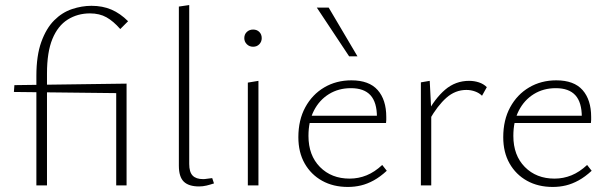

<svg xmlns="http://www.w3.org/2000/svg" viewBox="-20 -734 2411 760"><path d="M124 0V-434Q124 -514 143.5 -568Q163 -622 194.5 -653.5Q226 -685 265 -698Q304 -711 342 -711Q386 -711 421 -696Q456 -681 487 -650L456 -619Q429 -650 401.5 -665.5Q374 -681 336 -681Q287 -681 248 -656.5Q209 -632 187.5 -580Q166 -528 166 -443V0ZM476 -365 35 -370 37 -397 481 -403ZM440 0V-385L481 -403V0Z M768 4Q727 4 707.5 -15Q688 -34 688 -78V-708L729 -714V-85Q729 -53 742.5 -39Q756 -25 784 -25Q791 -25 800 -26.5Q809 -28 820 -29L827 -8Q812 -3 797.5 0.5Q783 4 768 4Z M961 0V-407L1003 -414V0ZM982 -549Q967 -549 957 -559Q947 -569 947 -583Q947 -598 957 -607.5Q967 -617 982 -617Q997 -617 1006.5 -607.5Q1016 -598 1016 -583Q1016 -569 1006.5 -559Q997 -549 982 -549Z M1357 6Q1299 6 1255 -18.5Q1211 -43 1186 -87Q1161 -131 1161 -191Q1161 -259 1188.5 -309.5Q1216 -360 1263.5 -388Q1311 -416 1371 -416Q1441 -416 1475 -377.5Q1509 -339 1509 -271Q1509 -265 1509 -259Q1509 -253 1508 -247H1472V-271Q1472 -329 1446.5 -357Q1421 -385 1369 -385Q1320 -385 1282 -361.5Q1244 -338 1222.5 -296Q1201 -254 1201 -196Q1201 -119 1246.5 -73Q1292 -27 1364 -27Q1399 -27 1431 -40Q1463 -53 1493 -81L1511 -58Q1485 -34 1459.5 -20Q1434 -6 1409 0Q1384 6 1357 6ZM1190 -247 1196 -276H1501V-247ZM1362 -511 1234 -704H1281L1395 -511Z M1646 0V-408L1681 -414L1687 -297V0ZM1680 -260 1668 -281Q1701 -344 1742 -379Q1783 -414 1837 -414Q1857 -414 1875.5 -408Q1894 -402 1907 -389L1888 -355Q1877 -366 1860.5 -372Q1844 -378 1826 -378Q1782 -378 1747 -347Q1712 -316 1680 -260Z M2168 6Q2110 6 2066 -18.5Q2022 -43 1997 -87Q1972 -131 1972 -191Q1972 -259 1999.5 -309.5Q2027 -360 2074.5 -388Q2122 -416 2182 -416Q2252 -416 2286 -377.5Q2320 -339 2320 -271Q2320 -265 2320 -259Q2320 -253 2319 -247H2283V-271Q2283 -329 2257.5 -357Q2232 -385 2180 -385Q2131 -385 2093 -361.5Q2055 -338 2033.5 -296Q2012 -254 2012 -196Q2012 -119 2057.5 -73Q2103 -27 2175 -27Q2210 -27 2242 -40Q2274 -53 2304 -81L2322 -58Q2296 -34 2270.5 -20Q2245 -6 2220 0Q2195 6 2168 6ZM2001 -247 2007 -276H2312V-247Z"/></svg>

Font: Ysabeau Infant ExtraLight
Style: Regular
Weight: 250
Designer: Christian Thalmann (Catharsis Fonts)
Version: Version 2.001;gftools[0.9.30]; featfreeze: ss01,ss02,lnum